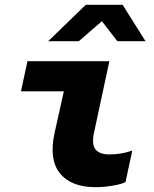

<svg xmlns="http://www.w3.org/2000/svg" viewBox="-20 -770 640 797"><path d="M377 7Q275 7 228.5 -51Q182 -109 207 -220L245 -391H67L94 -516H434L370 -218Q360 -169 377 -149Q394 -129 434 -129Q457 -129 480 -132.5Q503 -136 529 -145L501 -14Q482 -5 446 1Q410 7 377 7ZM180 -599 336 -750H489L584 -599H467L403 -682L307 -599Z"/></svg>

Font: Red Hat Mono
Style: Italic
Weight: 400
Italic angle: -12°
Monospace: yes
Designer: Pentagram, MCKL
Foundry: MCKL
Version: Version 1.030